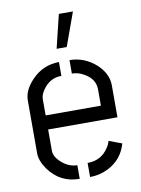

<svg xmlns="http://www.w3.org/2000/svg" viewBox="-83 -783 616 839"><g transform="rotate(-10 225.0 -363.0)"><path d="M201.2 -577.1 237.3 -725.6H299.8L246.1 -577.1ZM38.1 -141.6V-378.9Q39.1 -423.8 81.1 -466.8Q129.9 -517.6 201.2 -518.6V-457Q149.4 -457 118.2 -411.1Q103.5 -389.6 103.5 -371.1V-298.8H348.6V-371.1Q348.6 -418 300.8 -444.3Q275.4 -459 248 -459V-518.6Q314.5 -518.6 367.2 -470.7Q410.2 -429.7 411.1 -379.9V-236.3H103.5V-141.6Q103.5 -113.3 137.7 -85Q168 -60.5 202.1 -60.5V0Q115.2 0 64.5 -71.3Q38.1 -109.4 38.1 -141.6ZM248 0V-62.5Q309.6 -62.5 341.8 -113.3Q351.6 -127.9 354.5 -141.6L412.1 -120.1Q392.6 -50.8 328.1 -18.6Q291 0 248 0Z"/></g></svg>

Font: Post No Bills Jaffna Medium
Style: Regular
Weight: 500
Designer: Kosala Senevirathne, Siva Puranthara, Lasantha Premarathna, Tharique Azeez
Foundry: Mooniak
Version: Version 1.220 ; ttfautohint (v1.6)